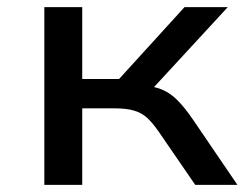

<svg xmlns="http://www.w3.org/2000/svg" viewBox="-20 -517 697 537"><path d="M104 0V-497H210V-296H313L496 -497H617L391 -252L376 -279Q410 -276 433 -266.5Q456 -257 476 -237Q496 -217 518 -185L644 0H526L423 -150Q407 -173 392 -187Q377 -201 355.5 -207.5Q334 -214 300 -214H210V0Z"/></svg>

Font: Nunito Sans 7pt SemiExpanded Medium
Style: Regular
Weight: 500
Width: 6
Designer: Vernon Adams
Foundry: Vernon Adams
Version: Version 3.101;gftools[0.9.27]